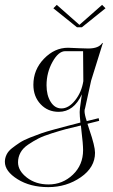

<svg xmlns="http://www.w3.org/2000/svg" viewBox="-114 -455 463 788"><path d="M202 -343 105 -421 119 -435 212 -353 305 -435 319 -421 222 -343ZM228 -122 227 -245H154Q126 -245 101.5 -201Q77 -157 77 -105Q77 -64 94 -37Q111 -10 138 -10Q168 -10 194.5 -43.5Q221 -77 228 -122ZM218 60Q179 69 156.5 75Q134 81 99 92Q64 103 43.5 113.5Q23 124 1.5 138.5Q-20 153 -30 171.5Q-40 190 -40 211Q-40 246 -3.5 274Q33 302 85 302Q143 302 185 262Q227 222 227 161Q227 136 220 79Q219 72 218 60ZM260 -124 235 -10Q233 -6 233 1Q233 15 242 42L291 30L293 41L245 53Q250 68 253 78Q276 145 276 172Q276 232 217.5 272.5Q159 313 84 313Q10 313 -42 280.5Q-94 248 -94 209Q-94 194 -87 179.5Q-80 165 -64.5 153Q-49 141 -33 130.5Q-17 120 9.5 109.5Q36 99 56 92Q76 85 109.5 76Q143 67 162 62Q181 57 216 48Q213 20 213 5Q213 -4 214 -10L222 -68Q189 4 127 4Q82 4 52.5 -27.5Q23 -59 23 -107Q23 -169 66.5 -214Q110 -259 165 -259Q179 -259 213 -257Q240 -256 248 -256Q292 -256 306 -279L308 -278Z"/></svg>

Font: Kleymissky
Style: Regular
Weight: 500
Italic angle: -8°
Designer: gluk
Foundry: gluk
Version: Version 0.283